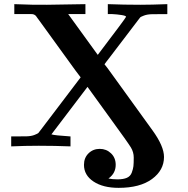

<svg xmlns="http://www.w3.org/2000/svg" viewBox="-20 -706 909 926"><path d="M34 0V-48Q84 -48 107.5 -48.5Q131 -49 147 -55.5Q163 -62 165 -64.5Q167 -67 180 -84L369 -333Q360 -344 344 -366L168 -609Q166 -612 162 -617Q158 -622 157 -624Q156 -626 153.5 -629Q151 -632 149 -633Q147 -634 144.5 -635.5Q142 -637 139 -637.5Q136 -638 132 -638H49V-686Q143 -682 207 -683L392 -686V-638H309L451 -442H452Q588 -621 588 -625Q588 -630 566 -633.5Q544 -637 522 -638H500V-686Q578 -683 657 -683Q709 -683 787 -686V-638Q737 -638 713.5 -637.5Q690 -637 674.5 -631Q659 -625 656.5 -622.5Q654 -620 643 -605Q609 -560 579.5 -521.5Q550 -483 536 -464.5Q522 -446 510.5 -431Q499 -416 493.5 -409Q488 -402 484 -396Q498 -379 512 -359L715 -78Q771 -1 771 51Q771 115 713 157.5Q655 200 552 200Q477 200 431 169.5Q385 139 385 89Q385 55 407 33.5Q429 12 461 12Q493 12 515.5 33.5Q538 55 538 89Q538 130 503 155Q522 159 547 159Q575 159 592 151.5Q609 144 615.5 126.5Q622 109 623.5 95.5Q625 82 625 54Q625 28 611.5 5.5Q598 -17 512 -135Q447 -224 402 -287L228 -58Q242 -53 320 -48V0Q244 -3 167 -3Q100 -3 34 0Z"/></svg>

Font: CMU Serif
Style: Bold
Weight: 700
Version: Version 0.7.0